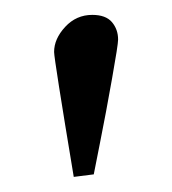

<svg xmlns="http://www.w3.org/2000/svg" viewBox="-20 -664 231 258"><path d="M79.1 -426.3Q52.7 -585 52.7 -594.2Q52.7 -611.8 67.6 -627.9Q82.5 -644 104 -644Q122.1 -644 130.4 -634.3Q138.7 -624.5 138.7 -610.8Q138.7 -604 130.6 -558.6Q122.6 -513.2 114.3 -471.7L106 -429.7Z"/></svg>

Font: Libertinage
Style: f
Weight: 400
Designer: OSP
Foundry: OSP
Version: Version 1.0; 2008; OFL relea